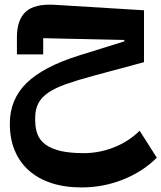

<svg xmlns="http://www.w3.org/2000/svg" viewBox="-20 -516 706 840"><path d="M337 304Q263 304 205 285Q147 266 106.5 230Q66 194 44.5 142.5Q23 91 23 25Q23 -81 96 -152.5Q169 -224 325 -273L524 -335V-341L169 -349V-278H54V-353Q54 -429 92.5 -464.5Q131 -500 219 -495L610 -471V-244L387 -184Q317 -165 269 -148Q221 -131 191 -110.5Q161 -90 147.5 -63.5Q134 -37 134 -1V11Q134 46 144.5 72.5Q155 99 180 117Q205 135 245.5 144.5Q286 154 346 154Q415 154 479 128.5Q543 103 591 56L666 174Q605 235 518.5 269.5Q432 304 337 304Z"/></svg>

Font: IBM Plex Arabic
Style: Bold
Weight: 700
Designer: Mike Abbink, Paul van der Laan, Pieter van Rosmalen, Wael Morcos, Khajak Apelian
Foundry: Bold Monday
Version: Version 1.0